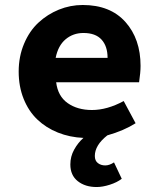

<svg xmlns="http://www.w3.org/2000/svg" viewBox="-20 -543 640 773"><path d="M545.9 -277.8Q545.9 -251.5 540 -211.9H206.1Q212.9 -155.8 252.4 -127.9Q292 -100.1 350.1 -100.1Q411.6 -100.1 478 -136.2L525.9 -46.9Q479 -17.1 412.1 2Q361.8 41.5 361.8 85Q361.8 104 374 113.5Q386.2 123 403.8 123Q420.4 123 439 110.8L470.2 176.8Q451.2 191.4 422.1 200.7Q393.1 210 369.1 210Q322.8 210 293 186.3Q263.2 162.6 263.2 119.1Q263.2 86.9 278.6 59.3Q293.9 31.7 315.9 12.2Q260.7 9.8 213.1 -9.3Q165.5 -28.3 130.4 -61.8Q95.2 -95.2 75.2 -145Q55.2 -194.8 55.2 -254.9Q55.2 -315.4 76.9 -366.9Q98.6 -418.5 134.8 -451.9Q170.9 -485.4 217 -504.2Q263.2 -522.9 313 -522.9Q423.8 -522.9 484.9 -454.6Q545.9 -386.2 545.9 -277.8ZM204.1 -310.1H413.1Q413.1 -356.9 388.9 -383.5Q364.7 -410.2 315.9 -410.2Q274.4 -410.2 244.1 -384.8Q213.9 -359.4 204.1 -310.1Z"/></svg>

Font: Office Code Pro Bold
Style: Regular
Weight: 700
Designer: Nathan Rutzky & Paul D. Hunt
Foundry: Adobe Systems Incorporated
Version: Version 1.004;PS 001.004;hotconv 1.0.70;makeotf.lib2.5.58329